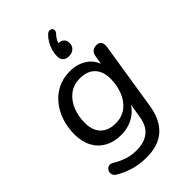

<svg xmlns="http://www.w3.org/2000/svg" viewBox="-275 -852 1140 1140"><g transform="rotate(-45 295.0 -282.0)"><path d="M250 189Q191 189 140 173.5Q89 158 49 133Q37 125 33 114Q29 103 31.5 92.5Q34 82 42 74Q50 66 61.5 64.5Q73 63 86 71Q121 92 157.5 104.5Q194 117 238 117Q302 117 341.5 86Q381 55 391 -11L409 -122L417 -121Q393 -69 345.5 -40.5Q298 -12 237 -12Q179 -12 135 -36Q91 -60 67 -105Q43 -150 43 -211Q43 -267 59.5 -318.5Q76 -370 108 -410Q140 -450 185.5 -473Q231 -496 289 -496Q349 -496 394.5 -467Q440 -438 457 -380L446 -363L460 -450Q463 -473 476.5 -483.5Q490 -494 511 -494Q533 -494 542 -480Q551 -466 547 -441L480 -16Q464 86 407 137.5Q350 189 250 189ZM262 -84Q317 -84 354 -113Q391 -142 410 -190Q429 -238 429 -294Q429 -355 396 -389.5Q363 -424 301 -424Q248 -424 210.5 -395Q173 -366 154 -318.5Q135 -271 135 -215Q135 -153 168.5 -118.5Q202 -84 262 -84ZM349 -562Q324 -562 311 -575Q298 -588 298 -613Q298 -636 305 -660Q312 -684 324.5 -705.5Q337 -727 353 -742Q363 -752 374 -752.5Q385 -753 391.5 -747Q398 -741 398 -730.5Q398 -720 387 -709Q373 -694 365.5 -678.5Q358 -663 356 -646L353 -662Q379 -662 393 -650Q407 -638 407 -616Q407 -591 391 -576.5Q375 -562 349 -562Z"/></g></svg>

Font: Nunito ExtraLight Medium
Style: Italic
Weight: 500
Italic angle: -9°
Version: Version 3.602